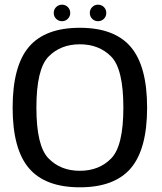

<svg xmlns="http://www.w3.org/2000/svg" viewBox="-20 -800 695 825"><path d="M323 4.8Q472.2 4.8 542.2 -77.3Q612.1 -159.5 612.1 -337.5Q612.1 -515.4 542.2 -598Q472.2 -680.6 323 -680.6Q173.7 -680.6 104 -598.3Q34.3 -515.9 34.3 -337.5Q34.3 -159.5 104.3 -77.3Q174.2 4.8 323 4.8ZM323 -66.1Q240.3 -66.1 188.3 -119.6Q136.4 -173 136.4 -337.5Q136.4 -503.2 188.3 -556.5Q240.3 -609.7 323 -609.7Q406.1 -609.7 458.1 -556.5Q510.1 -503.2 510.1 -337.5Q510.1 -173 458.1 -119.6Q406.1 -66.1 323 -66.1ZM246.7 -708.9Q261.2 -708.9 271.5 -719.2Q281.8 -729.5 281.8 -744.2Q281.8 -759.2 271.5 -769.6Q261.2 -779.9 246.7 -779.9Q231.5 -779.9 221.2 -769.6Q210.9 -759.2 210.9 -744.2Q210.9 -729.5 221.2 -719.2Q231.5 -708.9 246.7 -708.9ZM401 -708.9Q416.3 -708.9 426.5 -719.2Q436.7 -729.5 436.7 -744.2Q436.7 -759.2 426.5 -769.6Q416.3 -779.9 401 -779.9Q386.5 -779.9 376.2 -769.6Q365.9 -759.2 365.9 -744.2Q365.9 -729.5 376.1 -719.2Q386.3 -708.9 401 -708.9Z"/></svg>

Font: Anybody Thin
Style: Regular
Weight: 100
Designer: Tyler Finck
Foundry: Etcetera Type Company
Version: Version 1.114;gftools[0.9.25]